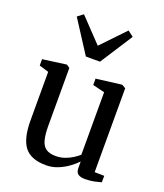

<svg xmlns="http://www.w3.org/2000/svg" viewBox="-154 -952 913 1066"><g transform="rotate(20 302.0 -419.0)"><path d="M474 9Q447 9 433 -1Q419 -11 419 -37V-74.5Q401 -55.5 374 -35.8Q347 -16 314 -2.5Q281 11 245 11Q155.5 11 117.2 -37.5Q79 -86 79 -194.5V-480.5L23 -497.5V-535L159 -553.5H164.5L182 -541V-200.5Q182 -150 190 -118Q198 -86 218.5 -70.8Q239 -55.5 277 -55.5Q306.5 -55.5 331.5 -64.5Q356.5 -73.5 376.2 -86.2Q396 -99 409.5 -111V-480.5L339 -497.5V-535L485.5 -553.5H491L512 -541V-45.5L569 -44.5L568.5 -6Q551.5 -1.5 528 3.8Q504.5 9 474 9ZM246.5 -632 123 -823.5 156.5 -849 288 -711 420 -849 453.5 -823.5 330 -632Z"/></g></svg>

Font: Merriweather 48pt
Style: Regular
Weight: 400
Version: Version 2.100